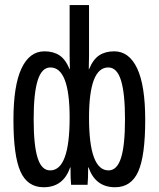

<svg xmlns="http://www.w3.org/2000/svg" viewBox="-20 -745 640 774"><path d="M266.6 0Q264.2 -24.4 264.2 -70.3H262.7Q235.8 9.8 155.8 9.8Q90.8 9.8 62.5 -53.5Q34.2 -116.7 34.2 -261.7Q34.2 -400.4 66.7 -469.2Q99.1 -538.1 159.2 -538.1Q194.8 -538.1 219.5 -522Q244.1 -505.9 260.7 -465.8H261.7L260.7 -521V-724.6H338.9V-521L337.9 -465.8H338.9Q355.5 -505.9 380.1 -522Q404.8 -538.1 440.4 -538.1Q500.5 -538.1 533 -469.2Q565.4 -400.4 565.4 -261.7Q565.4 -116.2 537.1 -53.2Q508.8 9.8 443.8 9.8Q364.7 9.8 336.9 -70.3H335.4Q335.4 -24.4 333 0ZM115.7 -264.6Q115.7 -159.2 131.6 -108.6Q147.5 -58.1 182.1 -58.1Q260.7 -58.1 260.7 -270.5Q260.7 -473.1 183.1 -473.1Q148.4 -473.1 132.1 -421.4Q115.7 -369.6 115.7 -264.6ZM483.9 -264.6Q483.9 -368.7 467.8 -420.9Q451.7 -473.1 416.5 -473.1Q338.9 -473.1 338.9 -270.5Q338.9 -58.1 417.5 -58.1Q451.7 -58.1 467.8 -108.2Q483.9 -158.2 483.9 -264.6Z"/></svg>

Font: Liberation Mono
Style: Regular
Weight: 400
Monospace: yes
Designer: Steve Matteson
Foundry: Ascender Corporation
Version: Version 2.1.5